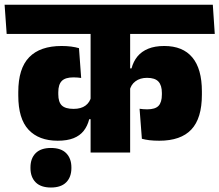

<svg xmlns="http://www.w3.org/2000/svg" viewBox="-45 -664 954 835"><path d="M-16 -516.5H889L880.5 -643.5H-25ZM34.5 -248.5Q34.5 -147.5 79.2 -99.8Q124 -52 206 -52Q247 -52 274.8 -63Q302.5 -74 319 -95Q335.5 -116 343 -145.5H360L351.5 -243.5Q346 -219 326.8 -204.8Q307.5 -190.5 275 -190.5Q239.5 -190.5 224 -205.2Q208.5 -220 208.5 -254V-263Q208.5 -296.5 223.8 -312Q239 -327.5 274.5 -327.5Q284.5 -327.5 292.2 -326.8Q300 -326 308 -325L298.5 -454.5Q283.5 -459 264.5 -461.5Q245.5 -464 223 -464Q129.5 -464 82 -415.2Q34.5 -366.5 34.5 -264ZM833 -266.5Q833 -364.5 791.5 -414.2Q750 -464 669.5 -464Q628.5 -464 599.8 -452.2Q571 -440.5 553 -418.8Q535 -397 527 -366.5H510L518.5 -268.5Q523.5 -295 543.8 -310.2Q564 -325.5 594.5 -325.5Q629 -325.5 644 -309.2Q659 -293 659 -260V-253Q659 -219 644.5 -203.8Q630 -188.5 595 -188.5Q585.5 -188.5 578 -189.2Q570.5 -190 562 -191L572 -60.5Q586.5 -56.5 605.2 -54.2Q624 -52 647.5 -52Q741.5 -52 787.2 -100.8Q833 -149.5 833 -252ZM521 -560H349V-0.5H521ZM176.5 151.5Q220.5 151.5 243 128.8Q265.5 106 265.5 67Q265.5 67 265.5 65.8Q265.5 64.5 265.5 64Q265.5 25.5 243.2 2.5Q221 -20.5 176.5 -20.5Q132.5 -20.5 110 2.2Q87.5 25 87.5 64Q87.5 64.5 87.5 65.5Q87.5 66.5 87.5 67Q87.5 106 110 128.8Q132.5 151.5 176.5 151.5Z"/></svg>

Font: Anek Devanagari Medium ExtraBold
Style: Regular
Weight: 800
Version: Version 1.003